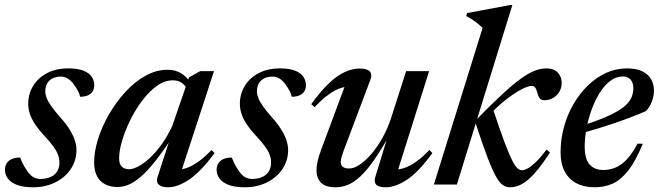

<svg xmlns="http://www.w3.org/2000/svg" viewBox="-26 -742 2652 772"><path d="M55 -108.5Q59.5 -97 65.2 -85Q71 -73 83.5 -54.5Q96.5 -36 109.2 -29.2Q122 -22.5 136.5 -22.5Q159.5 -22.5 176.8 -30Q194 -37.5 203.5 -52.5Q213 -67.5 213 -88.5Q213 -103 207.8 -118.2Q202.5 -133.5 189.2 -152.2Q176 -171 151.5 -197Q127.5 -223 113.5 -244.8Q99.5 -266.5 93.5 -286Q87.5 -305.5 87.5 -324.5Q87.5 -364 107 -396.2Q126.5 -428.5 162.8 -447.8Q199 -467 249 -467Q286.5 -467 309.2 -458Q332 -449 342.5 -433.8Q353 -418.5 353 -399.5Q353 -385.5 346.8 -375Q340.5 -364.5 327.8 -358.8Q315 -353 296 -353Q293.5 -365.5 287.8 -376Q282 -386.5 271 -402.5Q259.5 -418.5 246.5 -426.2Q233.5 -434 219 -434Q189.5 -434 172.8 -418.2Q156 -402.5 156 -374.5Q156 -362.5 161.5 -348.2Q167 -334 180.2 -315Q193.5 -296 217.5 -269Q241.5 -242 255.2 -219.2Q269 -196.5 275.2 -176.8Q281.5 -157 281.5 -138.5Q281.5 -97 259 -63Q236.5 -29 197 -9Q157.5 11 107 11Q67.5 11 42.5 1.5Q17.5 -8 5.8 -24Q-6 -40 -6 -59Q-6 -74.5 1 -85.5Q8 -96.5 21.5 -102.5Q35 -108.5 55 -108.5Z M607.5 -30.5 663 -201H674Q633 -138 600.5 -96.8Q568 -55.5 541 -32.2Q514 -9 491.2 0.5Q468.5 10 446.5 10Q418.5 10 397.2 -0.8Q376 -11.5 364.2 -33.5Q352.5 -55.5 352.5 -89Q352.5 -133 368.5 -183.8Q384.5 -234.5 413 -283.5Q441.5 -332.5 478.8 -373Q516 -413.5 559.2 -437.5Q602.5 -461.5 647.5 -461.5Q678 -461.5 701 -448.2Q724 -435 742 -406.5L726 -382.5Q719 -399.5 704.5 -409.2Q690 -419 668.5 -419Q636 -419 605 -396.8Q574 -374.5 546.2 -338Q518.5 -301.5 497.8 -259.2Q477 -217 465 -176.5Q453 -136 453 -106Q453 -82 464 -71.8Q475 -61.5 493.5 -61.5Q508.5 -61.5 530 -72.8Q551.5 -84 575.8 -106.2Q600 -128.5 623.5 -161Q647 -193.5 666.5 -235L734 -431L779 -456H834.5L698.5 -39.5L686.5 -61Q703.5 -59 725.2 -66.8Q747 -74.5 772.2 -92.5Q797.5 -110.5 824.5 -139L837 -126.5Q780.5 -51 734.5 -20Q688.5 11 649.5 11Q623 11 612 0Q601 -11 607.5 -30.5Z M906 -108.5Q910.5 -97 916.2 -85Q922 -73 934.5 -54.5Q947.5 -36 960.2 -29.2Q973 -22.5 987.5 -22.5Q1010.5 -22.5 1027.8 -30Q1045 -37.5 1054.5 -52.5Q1064 -67.5 1064 -88.5Q1064 -103 1058.8 -118.2Q1053.5 -133.5 1040.2 -152.2Q1027 -171 1002.5 -197Q978.5 -223 964.5 -244.8Q950.5 -266.5 944.5 -286Q938.5 -305.5 938.5 -324.5Q938.5 -364 958 -396.2Q977.5 -428.5 1013.8 -447.8Q1050 -467 1100 -467Q1137.5 -467 1160.2 -458Q1183 -449 1193.5 -433.8Q1204 -418.5 1204 -399.5Q1204 -385.5 1197.8 -375Q1191.5 -364.5 1178.8 -358.8Q1166 -353 1147 -353Q1144.5 -365.5 1138.8 -376Q1133 -386.5 1122 -402.5Q1110.5 -418.5 1097.5 -426.2Q1084.5 -434 1070 -434Q1040.5 -434 1023.8 -418.2Q1007 -402.5 1007 -374.5Q1007 -362.5 1012.5 -348.2Q1018 -334 1031.2 -315Q1044.5 -296 1068.5 -269Q1092.5 -242 1106.2 -219.2Q1120 -196.5 1126.2 -176.8Q1132.5 -157 1132.5 -138.5Q1132.5 -97 1110 -63Q1087.5 -29 1048 -9Q1008.5 11 958 11Q918.5 11 893.5 1.5Q868.5 -8 856.8 -24Q845 -40 845 -59Q845 -74.5 852 -85.5Q859 -96.5 872.5 -102.5Q886 -108.5 906 -108.5Z M1482.5 -28.5 1536 -204 1541.5 -201.5Q1506.5 -139 1477.5 -97.8Q1448.5 -56.5 1423 -32.8Q1397.5 -9 1373.2 1Q1349 11 1324 11Q1282 11 1264.2 -8Q1246.5 -27 1246.5 -57.5Q1246.5 -73.5 1251.2 -94.2Q1256 -115 1265 -139L1368.5 -417.5L1385 -393Q1367 -395.5 1344.5 -388.2Q1322 -381 1295.8 -362.2Q1269.5 -343.5 1239 -311L1225.5 -323Q1263.5 -376 1297 -407.5Q1330.5 -439 1361.2 -452.8Q1392 -466.5 1420 -466.5Q1449 -466.5 1460.5 -455.2Q1472 -444 1463 -420.5L1355 -134Q1350 -119.5 1347 -109Q1344 -98.5 1344 -90.5Q1344 -77.5 1352.5 -71Q1361 -64.5 1378 -64.5Q1397.5 -64.5 1421.2 -80.5Q1445 -96.5 1469 -125Q1493 -153.5 1513.8 -191.2Q1534.5 -229 1548 -272L1607 -456H1699.5L1568.5 -40.5L1558.5 -61Q1575.5 -59 1597.8 -66Q1620 -73 1646 -91Q1672 -109 1700.5 -139L1712.5 -126.5Q1657 -50 1610.5 -19.5Q1564 11 1526 11Q1498 11 1487.5 1.2Q1477 -8.5 1482.5 -28.5Z M2034 -721.5 1811 0H1718.5L1914.5 -630Q1905.5 -638.5 1895.8 -646.5Q1886 -654.5 1874.5 -662.2Q1863 -670 1848.5 -677.5L1852 -689.5L2024 -721.5ZM1885 -251 1889 -260.5Q1951 -324 1994.8 -364.2Q2038.5 -404.5 2070 -427Q2101.5 -449.5 2125.5 -458.2Q2149.5 -467 2171.5 -467Q2201 -467 2216.8 -450Q2232.5 -433 2232.5 -409.5Q2232.5 -388.5 2222.8 -372.5Q2213 -356.5 2197.2 -347.8Q2181.5 -339 2163 -339Q2150.5 -339 2144.5 -346.2Q2138.5 -353.5 2134.5 -369Q2130.5 -385 2125.2 -390.8Q2120 -396.5 2112 -396.5Q2099.5 -396.5 2079.2 -387Q2059 -377.5 2034.2 -360.5Q2009.5 -343.5 1982.8 -320Q1956 -296.5 1931 -268.5L1955.5 -306Q1982.5 -224 2001 -174.5Q2019.5 -125 2032 -99.8Q2044.5 -74.5 2054 -66Q2063.5 -57.5 2072.5 -57.5Q2083 -57.5 2097.5 -65.8Q2112 -74 2130.8 -92.5Q2149.5 -111 2171.5 -140.5L2185.5 -129Q2151.5 -76.5 2124 -45.8Q2096.5 -15 2072.8 -2Q2049 11 2025.5 11Q2009.5 11 1996 2.2Q1982.5 -6.5 1967.8 -33Q1953 -59.5 1933.2 -111.5Q1913.5 -163.5 1885 -251Z M2478.5 -434.5Q2450.5 -434.5 2426.8 -416Q2403 -397.5 2384.2 -367Q2365.5 -336.5 2352.2 -299.5Q2339 -262.5 2332 -224.5Q2325 -186.5 2325 -153.5Q2325 -102 2345 -80.2Q2365 -58.5 2400 -58.5Q2425 -58.5 2448 -67.8Q2471 -77 2493.2 -100Q2515.5 -123 2537.5 -164.5L2558.5 -164Q2530.5 -95.5 2501 -57.5Q2471.5 -19.5 2438.5 -4.2Q2405.5 11 2365 11Q2322 11 2291.2 -5.5Q2260.5 -22 2244.2 -53.2Q2228 -84.5 2228 -129Q2228 -181.5 2241.5 -231Q2255 -280.5 2279.8 -323.2Q2304.5 -366 2337.8 -398.2Q2371 -430.5 2410.8 -448.8Q2450.5 -467 2494.5 -467Q2533.5 -467 2557.5 -454.8Q2581.5 -442.5 2592.5 -422.5Q2603.5 -402.5 2603.5 -378.5Q2603.5 -356 2595 -333.8Q2586.5 -311.5 2571.5 -295.5Q2546.5 -284.5 2515.5 -272.5Q2484.5 -260.5 2450.2 -248.8Q2416 -237 2380.2 -226Q2344.5 -215 2309 -205.5L2311 -236Q2362 -251.5 2398.2 -266.5Q2434.5 -281.5 2458.5 -296Q2482.5 -310.5 2496 -325Q2509.5 -339.5 2515 -355Q2520.5 -370.5 2520.5 -387Q2520.5 -401.5 2515.8 -412Q2511 -422.5 2501.5 -428.5Q2492 -434.5 2478.5 -434.5Z"/></svg>

Font: Newsreader 36pt Medium
Style: Italic
Weight: 500
Italic angle: -17°
Designer: Hugues Gentile
Foundry: Production Type
Version: Version 1.003